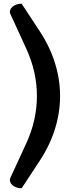

<svg xmlns="http://www.w3.org/2000/svg" viewBox="-20 -809 393 1036"><path d="M96.7 207Q80.6 207 67.4 201.9Q54.2 196.8 45.7 188.7Q37.1 180.7 34.4 170.2Q31.7 159.7 36.6 148.9L121.6 -35.2Q179.2 -160.6 179.2 -291Q179.2 -421.4 121.6 -546.9L36.6 -731.9Q31.7 -742.7 34.4 -752.9Q37.1 -763.2 45.7 -771.2Q54.2 -779.3 67.4 -784.2Q80.6 -789.1 96.7 -789.1L194.3 -640.6Q249 -557.6 276.6 -469Q304.2 -380.4 304.2 -291Q304.2 -201.7 276.6 -113Q249 -24.4 194.3 58.6Z"/></svg>

Font: Millunium
Style: Bold
Weight: 700
Designer: kolcsarzsolt
Foundry: Kolcsar Szilard Zsolt
Version: Version 2.000980; 2016